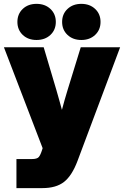

<svg xmlns="http://www.w3.org/2000/svg" viewBox="-22 -757 634 981"><path d="M62 204.1V55.7H140.1Q167.5 55.7 176.3 45.2Q185.1 34.7 193.4 7.8L195.8 0L-2 -515.6H201.2L266.1 -296.9Q273.4 -271.5 280.5 -246.3Q287.6 -221.2 294.4 -195.8Q301.3 -221.2 308.3 -246.6Q315.4 -272 323.2 -296.9L390.6 -515.6H591.8L374 65.4Q345.7 140.6 305.2 172.4Q264.6 204.1 194.8 204.1ZM393.6 -552.7Q350.6 -552.7 323 -578.6Q295.4 -604.5 295.4 -645Q295.4 -685.5 323 -711.4Q350.6 -737.3 393.6 -737.3Q436.5 -737.3 464.1 -711.4Q491.7 -685.5 491.7 -645Q491.7 -604.5 464.1 -578.6Q436.5 -552.7 393.6 -552.7ZM164.6 -552.7Q121.6 -552.7 94.2 -578.6Q66.9 -604.5 66.9 -645Q66.9 -685.5 94.2 -711.4Q121.6 -737.3 164.6 -737.3Q208 -737.3 235.6 -711.4Q263.2 -685.5 263.2 -645Q263.2 -604.5 235.6 -578.6Q208 -552.7 164.6 -552.7Z"/></svg>

Font: Inter Display Black
Style: Regular
Weight: 900
Designer: Rasmus Andersson
Foundry: rsms
Version: Version 4.000;git-a52131595